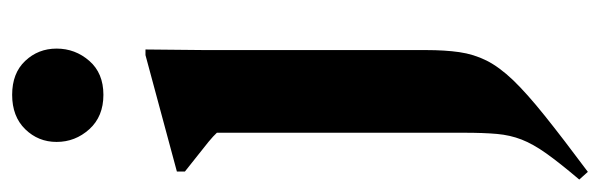

<svg xmlns="http://www.w3.org/2000/svg" viewBox="-364 -410 1012 324"><g transform="rotate(-90 142.0 -248.0)"><path d="M144 -579.5Q107.5 -579.5 86 -603.2Q64.5 -627 64.5 -658.5Q64.5 -689.5 86 -711.5Q107.5 -733.5 144 -733.5Q180.5 -733.5 201.2 -711.5Q222 -689.5 222 -658.5Q222 -627 201.2 -603.2Q180.5 -579.5 144 -579.5ZM80 -388Q74.5 -394 64.8 -402Q55 -410 42.2 -420Q29.5 -430 14.5 -442V-455.5L211 -508.5H220.5L219.5 -407.5V-35Q219.5 -3 216 21.2Q212.5 45.5 201.8 67Q191 88.5 168.8 111.8Q146.5 135 108.8 165.2Q71 195.5 14 238L1 223.5Q29 190.5 45 168Q61 145.5 68.5 126.2Q76 107 78 84.5Q80 62 80 29Z"/></g></svg>

Font: Newsreader 60pt SemiBold
Style: Regular
Weight: 600
Designer: Hugues Gentile
Foundry: Production Type
Version: Version 1.003